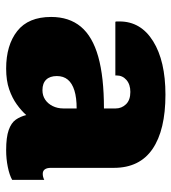

<svg xmlns="http://www.w3.org/2000/svg" viewBox="14 -576 571 640"><g transform="rotate(90 300.0 -255.5)"><path d="M208 10Q130 10 83 -27Q36 -64 36 -140Q36 -200 68.5 -239Q101 -278 168.5 -297Q236 -316 341 -316V-355Q341 -375 327 -389.5Q313 -404 286 -404Q261 -404 246 -391Q231 -378 231 -358V-354H52Q52 -355 51.5 -356Q51 -357 51 -358Q51 -359 51 -361.5Q51 -364 51 -368Q51 -439 117 -480Q183 -521 295 -521Q413 -521 476 -478Q539 -435 539 -349V-139Q539 -126 544 -119Q549 -112 559 -112Q569 -112 579 -117V-10Q563 -1 536 4.5Q509 10 480 10Q437 10 413 1.5Q389 -7 378.5 -22Q368 -37 363 -57Q349 -41 327.5 -25.5Q306 -10 277 0Q248 10 208 10ZM280 -111Q298 -111 311.5 -120Q325 -129 333 -145Q341 -161 341 -181V-225Q305 -225 281 -217.5Q257 -210 245 -195.5Q233 -181 233 -159Q233 -136 245 -123.5Q257 -111 280 -111Z"/></g></svg>

Font: Chivo Mono Black
Style: Regular
Weight: 900
Designer: Hector Gatti
Foundry: Omnibus-Type
Version: Version 1.008